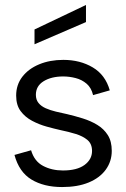

<svg xmlns="http://www.w3.org/2000/svg" viewBox="-20 -749 511 776"><path d="M231 7Q157.3 7 107.1 -23.4Q57 -53.8 38.5 -122.8L105.6 -141.7Q118.8 -97.1 154 -78.6Q189.1 -60 234.3 -60Q291.1 -60 321.6 -82.3Q352 -104.6 352 -138.9Q352 -167.5 333.5 -183.2Q314.9 -198.8 285.8 -207.7Q256.6 -216.6 224.8 -223.1Q199.3 -228.8 168.6 -237.3Q137.8 -245.8 109.6 -260.8Q81.3 -275.8 63.3 -300.1Q45.3 -324.3 45.3 -362.6Q45.3 -406.3 70.2 -438.7Q95 -471 138.3 -489Q181.5 -507 236 -507Q303.7 -507 354.9 -476.6Q406 -446.3 423.7 -383.8L356.2 -364.6Q349.2 -394.4 329.9 -410.8Q310.6 -427.2 285.3 -433.6Q260 -440 235.5 -440Q187.6 -440 156.3 -420.7Q125 -401.4 125 -365.8Q125 -346 135.7 -332.8Q146.3 -319.7 164.7 -311.5Q183.1 -303.4 205.5 -298Q228 -292.6 251.5 -287.6Q283 -280.2 315 -270.2Q347 -260.2 373.2 -244.3Q399.5 -228.4 415.6 -203.2Q431.7 -177.9 431.7 -139.4Q431.7 -96.7 407.5 -63.3Q383.2 -30 338.5 -11.5Q293.8 7 231 7ZM119.5 -570.1V-629.9L327.5 -728.9V-659.8Z"/></svg>

Font: Envelope Sans Variable
Style: Regular
Weight: 500
Designer: Andreas Rasmussen / Norman Anderson
Foundry: mail.de GmbH
Version: Version 1.150